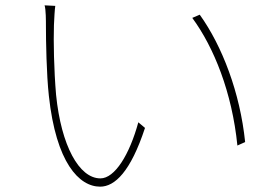

<svg xmlns="http://www.w3.org/2000/svg" viewBox="-20 -703 1040 719"><path d="M187 -681 147 -683C152 -667 152 -625 152 -606C152 -551 154 -425 163 -344C190 -94 276 -4 355 -4C410 -4 469 -60 523 -224L498 -245C465 -124 410 -35 356 -35C276 -35 209 -158 190 -348C182 -440 180 -549 182 -609C183 -633 185 -669 187 -681ZM728 -648 700 -636C781 -526 849 -357 869 -158L898 -171C879 -356 812 -531 728 -648Z"/></svg>

Font: Source Han Sans JP VF
Style: Regular
Weight: 250
Designer: Ryoko NISHIZUKA 西塚涼子 (kana, bopomofo & ideographs); Paul D. Hunt (Latin, Greek & Cyrillic); Sandoll Communications 산돌커뮤니
Foundry: Adobe
Version: Version 2.004;hotconv 1.0.118;makeotfexe 2.5.65603